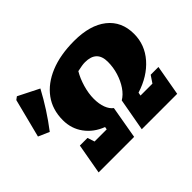

<svg xmlns="http://www.w3.org/2000/svg" viewBox="-138 -928 1173 1173"><g transform="rotate(-45 448.5 -341.0)"><path d="M130 0 165 -197H231L246 -151H351L354 -168Q283 -195 242 -251Q201 -307 201 -380Q201 -471 249 -536.5Q297 -602 384.5 -638Q472 -674 592 -674Q729 -674 805.5 -613.5Q882 -553 882 -445Q882 -351 818.5 -278.5Q755 -206 647 -172L643 -151H746L777 -197H844L809 0H503L541 -211Q572 -229 596 -264.5Q620 -300 634 -345Q648 -390 648 -438Q648 -535 547 -535Q534 -535 518.5 -532.5Q503 -530 480 -525Q457 -487 442 -436Q427 -385 427 -339Q427 -294 439.5 -261Q452 -228 474 -212L437 0ZM94 -386 23 -417 87 -668 106 -682 241 -614Q177 -494 94 -386Z"/></g></svg>

Font: Piazzolla SC Black
Style: Italic
Weight: 900
Italic angle: -11.3°
Designer: Juan Pablo del Peral
Foundry: Huerta Tipografica
Version: Version 1.330